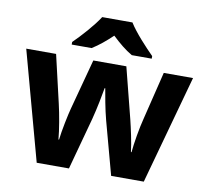

<svg xmlns="http://www.w3.org/2000/svg" viewBox="-83 -858 1028 950"><g transform="rotate(10 431.0 -383.0)"><path d="M507 -766H355C326 -720 268 -656 230 -619V-606H330C365 -628 395 -653 430 -686C465 -653 497 -626 532 -606H632V-619C597 -654 535 -720 507 -766ZM463 -266 535 0H699L850 -547H703L644 -306C631 -256 618 -179 614 -133H611C606 -179 590 -250 580 -291L515 -547H349L281 -293C273 -264 255 -178 250 -132H247C243 -180 230 -255 218 -306L162 -547H12L161 0H323L394 -261C409 -318 423 -392 428 -422H431C436 -392 449 -318 463 -266Z"/></g></svg>

Font: Noto Sans Lao UI
Style: Bold
Weight: 700
Designer: Monotype Design Team
Foundry: Monotype Imaging Inc.
Version: Version 2.000